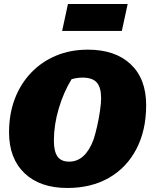

<svg xmlns="http://www.w3.org/2000/svg" viewBox="-20 -921 747 955"><path d="M315 14Q179 14 102 -59.5Q25 -133 25 -263Q25 -354 53.5 -429Q82 -504 134.5 -559Q187 -614 258.5 -644Q330 -674 417 -674Q553 -674 630 -601.5Q707 -529 707 -398Q707 -273 658.5 -180Q610 -87 522 -36.5Q434 14 315 14ZM324 -117Q404 -117 445 -226Q454 -253 463 -292.5Q472 -332 477.5 -370.5Q483 -409 483 -432Q483 -486 461.5 -510.5Q440 -535 390 -535Q363 -535 336 -527Q296 -462 272 -380.5Q248 -299 248 -222Q248 -168 266 -142.5Q284 -117 324 -117ZM289 -767 318 -901H615L586 -767Z"/></svg>

Font: Piazzolla SC Black
Style: Italic
Weight: 900
Italic angle: -11.3°
Designer: Juan Pablo del Peral
Foundry: Huerta Tipografica
Version: Version 1.330